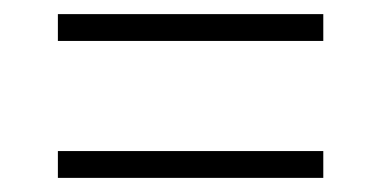

<svg xmlns="http://www.w3.org/2000/svg" viewBox="-20 -429 540 272"><path d="M62 -371V-409H438V-371ZM62 -177V-215H438V-177Z"/></svg>

Font: DM Sans 9pt ExtraLight
Style: Regular
Weight: 250
Version: Version 4.004;gftools[0.9.30]